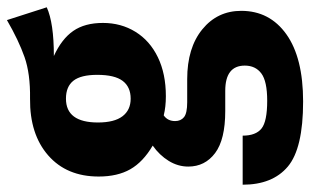

<svg xmlns="http://www.w3.org/2000/svg" viewBox="-186 -466 873 540"><g transform="rotate(-90 250.0 -195.5)"><path d="M500 -500Q456 -480 363 -480Q411 -458 433.5 -425.5Q456 -393 456 -342Q456 -291 431 -250.5Q406 -210 359.5 -187.5Q313 -165 250 -165Q220 -165 196 -171Q180 -160 180 -139Q180 -123 191 -114Q202 -105 233 -105H298Q386 -105 438 -62.5Q490 -20 490 47Q490 127 424 174Q358 221 235 221Q103 221 52 178Q1 135 1 51H139Q139 88 159 104Q179 120 237 120Q292 120 314 103.5Q336 87 336 57Q336 2 265 2H208Q128 2 90 -26.5Q52 -55 52 -102Q52 -131 68 -157Q84 -183 111 -202Q65 -229 44.5 -265Q24 -301 24 -354Q24 -444 83.5 -496Q143 -548 243 -547Q313 -546 360 -562.5Q407 -579 464 -612ZM176 -356Q176 -310 193.5 -287Q211 -264 243 -264Q276 -264 293 -286.5Q310 -309 310 -358Q310 -404 293.5 -425Q277 -446 243 -446Q176 -446 176 -356Z"/></g></svg>

Font: Fira Sans Condensed
Style: Bold
Weight: 700
Width: 3
Designer: bBox Type GmbH & Carrois Corporate GbR & Edenspiekermann AG
Foundry: bBox Type GmbH & Carrois Corporate GbR & Edenspiekermann AG
Version: Version 4.301